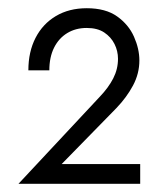

<svg xmlns="http://www.w3.org/2000/svg" viewBox="-20 -729 386 467"><path d="M223 -494Q244 -516 255.5 -538.5Q267 -561 267 -586Q267 -605 258.5 -622Q250 -639 233.5 -650Q217 -661 191 -661Q164 -661 143.5 -648.5Q123 -636 111.5 -613Q100 -590 100 -558H49Q49 -603 66.5 -637Q84 -671 116 -690Q148 -709 191 -709Q237 -709 265 -689Q293 -669 306 -639.5Q319 -610 319 -582Q319 -550 303.5 -521Q288 -492 263 -466L130 -330H321V-282H25Z"/></svg>

Font: Venryn Sans
Style: Regular
Weight: 400
Designer: Owen Earl, indestructible type* (font) & Cristiano Sobral (main changes)
Version: Version 3.600; ttfautohint (v1.8.3)